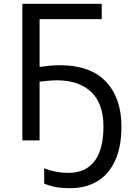

<svg xmlns="http://www.w3.org/2000/svg" viewBox="-20 -734 691 1004"><path d="M277 -314Q257 -314 229.5 -311.5Q202 -309 187 -307V0H97V-714H512V-634H187V-384Q206 -387 235.5 -390Q265 -393 292 -393Q453 -393 534 -307Q615 -221 615 -73Q615 36 581 108Q547 180 487 215Q427 250 349 250Q303 250 271.5 244Q240 238 211 226V146Q242 158 273 164Q304 170 338 170Q428 170 474.5 108.5Q521 47 521 -73Q521 -192 457 -253Q393 -314 277 -314Z"/></svg>

Font: RS Noto Sans
Style: Regular
Weight: 400
Designer: Monotype Design Team
Foundry: Monotype Imaging Inc.
Version: Version 3.10